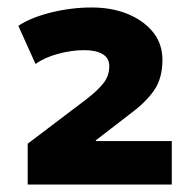

<svg xmlns="http://www.w3.org/2000/svg" viewBox="-20 -731 520 513"><path d="M54 -238V-347L211 -466Q242 -490 257 -509.5Q272 -529 272 -554Q272 -576 254 -586.5Q236 -597 205 -597Q171 -597 134.5 -587Q98 -577 75 -560L29 -662Q62 -684 116 -697.5Q170 -711 225 -711Q279 -711 321.5 -693.5Q364 -676 389 -645Q414 -614 414 -571Q414 -522 392 -490Q370 -458 328 -427L236 -356V-354H439V-238Z"/></svg>

Font: Nunito Sans 7pt Black
Style: Regular
Weight: 900
Designer: Vernon Adams
Foundry: Vernon Adams
Version: Version 3.101;gftools[0.9.27]